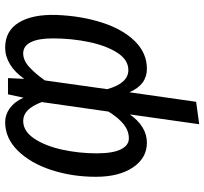

<svg xmlns="http://www.w3.org/2000/svg" viewBox="-44 -534 793 745"><g transform="rotate(-90 352.5 -161.5)"><path d="M667 -338Q663 -241 637 -161Q611 -81 565 -34.5Q519 12 458 12Q396 12 367 -56L330 203L243 215L281 -54Q234 12 171 12Q112 12 75.5 -42Q39 -96 39 -186Q39 -278 65.5 -359Q92 -440 140.5 -489Q189 -538 251 -538Q280 -538 305 -520Q330 -502 346 -467L359 -527H422L419 -464Q445 -501 476 -519.5Q507 -538 540 -538Q605 -538 637.5 -485Q670 -432 667 -338ZM292 -137 329 -396Q315 -433 297 -450.5Q279 -468 256 -468Q216 -468 187.5 -425.5Q159 -383 144.5 -317.5Q130 -252 130 -183Q130 -120 145.5 -89Q161 -58 188 -58Q217 -58 242 -77.5Q267 -97 292 -137ZM576 -353Q576 -410 561 -439Q546 -468 518 -468Q491 -468 465.5 -445Q440 -422 413 -384L379 -142Q402 -60 453 -60Q493 -60 520.5 -103Q548 -146 562 -213Q576 -280 576 -353Z"/></g></svg>

Font: Fira Sans Extra Condensed
Style: Italic
Weight: 400
Width: 3
Italic angle: -8°
Designer: Carrois Corporate & Edenspiekermann AG
Foundry: Carrois Corporate GbR & Edenspiekermann AG
Version: Version 4.203